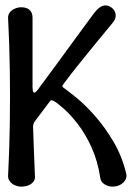

<svg xmlns="http://www.w3.org/2000/svg" viewBox="-20 -694 505 714"><path d="M59 0Q47 0 35.5 -5Q24 -10 17 -19Q10 -28 10 -39Q15 -134 16.5 -234Q18 -334 16.5 -433.5Q15 -533 10 -628Q10 -640 17 -648.5Q24 -657 35.5 -662Q47 -667 59 -667Q79 -667 90 -657Q101 -647 101 -628V-369Q101 -356 104.5 -351Q108 -346 118 -357Q151 -401 187.5 -451Q224 -501 260.5 -551Q297 -601 329 -644Q347 -668 363 -672.5Q379 -677 393 -667Q402 -661 406.5 -652Q411 -643 410 -632Q409 -621 398 -608Q367 -571 334.5 -531Q302 -491 271 -452.5Q240 -414 215 -380Q212 -376 212 -373.5Q212 -371 216 -368Q233 -356 265.5 -329.5Q298 -303 334 -262Q370 -221 401.5 -168Q433 -115 449 -50Q453 -36 446 -24.5Q439 -13 426.5 -6.5Q414 0 398 0Q383 0 369 -8.5Q355 -17 353 -32Q343 -97 320 -147Q297 -197 269.5 -232.5Q242 -268 217.5 -289.5Q193 -311 181 -318Q176 -321 172 -321Q168 -321 166 -318Q153 -301 137.5 -280Q122 -259 109 -242Q106 -238 104.5 -233Q103 -228 103 -223Q104 -194 105 -162.5Q106 -131 107.5 -99.5Q109 -68 110 -38Q111 -27 104 -18Q97 -9 85 -4.5Q73 0 59 0Z"/></svg>

Font: Winky Sans Light
Style: Regular
Weight: 300
Designer: Simon Atzbach
Foundry: typofactur
Version: Version 1.205